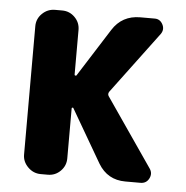

<svg xmlns="http://www.w3.org/2000/svg" viewBox="-43 -562 587 605"><g transform="rotate(5 250.0 -260.0)"><path d="M299.8 -262.7 448.2 -46.9Q458 -32.2 449.7 -16.1Q441.4 0 422.9 0H375Q318.4 0 289.1 -48.8L191.4 -216.8Q190.4 -217.8 188.5 -217.3Q186.5 -216.8 186.5 -214.8V-56.6Q186.5 -33.2 169.9 -16.6Q153.3 0 129.9 0H107.4Q84 0 66.9 -17.1Q49.8 -34.2 49.8 -56.6V-462.9Q49.8 -486.3 66.9 -502.9Q84 -519.5 107.4 -519.5H129.9Q153.3 -519.5 169.9 -502.9Q186.5 -486.3 186.5 -462.9V-321.3Q186.5 -319.3 189 -318.8Q191.4 -318.4 192.4 -319.3L289.1 -471.7Q319.3 -519.5 377 -519.5H422.9Q439.5 -519.5 447.8 -503.9Q456.1 -488.3 446.3 -473.6L299.8 -277.3Q294.9 -269.5 299.8 -262.7Z"/></g></svg>

Font: Rounded Mgen+ 2m bold
Style: Bold
Weight: 700
Designer: [Source Han Sans]
Ryoko NISHIZUKA  (kana & ideographs); Paul D. Hunt (Latin, Greek & Cyrillic); Wenlong ZHANG  (bopomofo
Version: Version 1.059.20150602